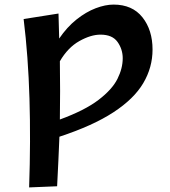

<svg xmlns="http://www.w3.org/2000/svg" viewBox="-20 -812 741 837"><path d="M107 5Q114 -198 108.5 -382.5Q103 -567 83 -729L235 -753Q237 -695 238 -644Q272 -694 313.5 -727Q355 -760 397 -776Q439 -792 475 -792Q557 -792 601 -736.5Q645 -681 645 -596Q645 -518 604.5 -449.5Q564 -381 474.5 -322.5Q385 -264 239 -216Q237 -165 234.5 -111.5Q232 -58 229 0ZM418 -661Q376 -661 326 -633Q276 -605 241 -545Q243 -412 241 -291Q350 -331 409.5 -376.5Q469 -422 492 -468Q515 -514 515 -558Q515 -597 492.5 -629Q470 -661 418 -661Z"/></svg>

Font: Marhey
Style: Regular
Weight: 400
Designer: Nur Syamsi & Bustanul Arifin
Foundry: Namelatype
Version: Version 1.000; ttfautohint (v1.8.4.7-5d5b)